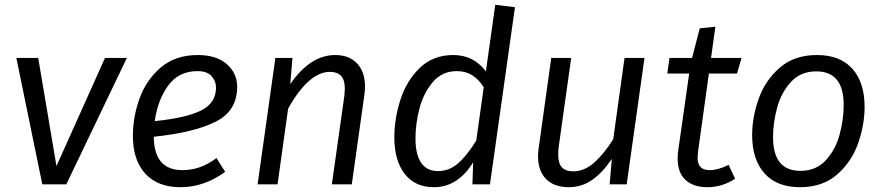

<svg xmlns="http://www.w3.org/2000/svg" viewBox="-20 -767 3672 799"><path d="M256 0H156L48 -526H139L215 -76L417 -526H508Z M620 -198Q621 -59 739 -59Q777 -59 811 -71Q845 -83 881 -109L917 -52Q830 12 731 12Q636 12 584.5 -44.5Q533 -101 533 -201Q533 -281 561 -358Q589 -435 649.5 -486.5Q710 -538 803 -538Q881 -538 924 -500Q967 -462 967 -406Q967 -305 876.5 -260Q786 -215 620 -198ZM879 -403Q879 -429 860.5 -450Q842 -471 802 -471Q723 -471 679.5 -410.5Q636 -350 624 -263Q754 -276 816.5 -307Q879 -338 879 -403Z M1499 -406Q1499 -390 1496 -370L1444 0H1361L1413 -368Q1415 -390 1415 -398Q1415 -435 1399 -451.5Q1383 -468 1353 -468Q1265 -468 1179 -315L1135 0H1052L1126 -526H1197L1188 -417Q1271 -538 1375 -538Q1433 -538 1466 -503Q1499 -468 1499 -406Z M2123 -737 2019 0H1946L1949 -92Q1920 -43 1878.5 -15.5Q1837 12 1786 12Q1707 12 1664 -43.5Q1621 -99 1621 -196Q1621 -272 1646 -351Q1671 -430 1726.5 -484Q1782 -538 1866 -538Q1951 -538 2002 -470L2041 -747ZM1709 -191Q1709 -123 1733 -89Q1757 -55 1802 -55Q1849 -55 1885.5 -86.5Q1922 -118 1962 -182L1993 -404Q1972 -437 1945 -454Q1918 -471 1881 -471Q1820 -471 1781.5 -426Q1743 -381 1726 -317Q1709 -253 1709 -191Z M2219 -117Q2219 -135 2222 -153L2274 -526H2357L2305 -156Q2303 -144 2303 -123Q2303 -87 2318.5 -70.5Q2334 -54 2365 -54Q2412 -54 2453 -90.5Q2494 -127 2532 -188L2579 -526H2662L2588 0H2517L2526 -106Q2488 -49 2444.5 -18.5Q2401 12 2347 12Q2286 12 2252.5 -22Q2219 -56 2219 -117Z M2885 -137Q2883 -119 2883 -111Q2883 -84 2895.5 -71.5Q2908 -59 2934 -59Q2968 -59 3012 -81L3039 -23Q2985 12 2924 12Q2865 12 2832.5 -18.5Q2800 -49 2800 -106Q2800 -127 2802 -138L2848 -461H2757L2766 -526H2860L2892 -649L2957 -656L2939 -526H3066L3047 -461H2930Z M3110 -205Q3110 -279 3137 -355.5Q3164 -432 3224.5 -485Q3285 -538 3380 -538Q3476 -538 3527 -481Q3578 -424 3578 -322Q3578 -249 3551.5 -172Q3525 -95 3464.5 -41.5Q3404 12 3309 12Q3213 12 3161.5 -45.5Q3110 -103 3110 -205ZM3491 -330Q3491 -470 3377 -470Q3312 -470 3271.5 -426Q3231 -382 3214 -319Q3197 -256 3197 -196Q3197 -56 3311 -56Q3376 -56 3416.5 -100Q3457 -144 3474 -207Q3491 -270 3491 -330Z"/></svg>

Font: FiraGO Book
Style: Italic
Weight: 350
Italic angle: -8°
Designer: bBox Type GmbH
Foundry: bBox Type GmbH
Version: Version 1.001